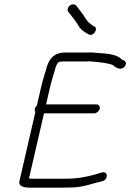

<svg xmlns="http://www.w3.org/2000/svg" viewBox="-20 -888 598 881"><path d="M290.8 -848C289.4 -842 290.3 -837.3 293.5 -834L323.5 -795C334.2 -781.1 335.8 -776 344.2 -763C353.8 -750.4 372.6 -737.1 387.5 -730C408.3 -718.2 433.6 -758.2 412.1 -767C404.1 -770.8 401.7 -772.8 393.5 -779.5C375.9 -793.8 372.3 -805.1 359.2 -824L329.2 -863C326 -866.3 321.6 -868 315.9 -868C304.4 -868 293.5 -859.7 290.8 -848ZM541.8 -614C539.8 -614 537.7 -615.3 535.7 -618C517.7 -636.2 478 -641.8 442.7 -644C421.6 -645.3 404.2 -648.3 382.4 -647H279.4C228.1 -647 202.8 -618.3 190.9 -567C183.7 -541.5 175.7 -518.5 169.8 -493L149 -403C144.1 -399 141 -394.2 139.7 -388.5C138.4 -382.8 139.3 -378 142.3 -374L69.4 -58C63.4 -32 90.9 -27 117.2 -27H270.2C287.6 -27 303.3 -27.3 317.5 -28C366.2 -30.1 408.6 -48 451.2 -57C478.7 -66.5 475.2 -103.3 448.4 -97C438.1 -93.5 431.2 -92 418.3 -88C374.8 -75.5 335 -68 279.7 -68H126.7C122 -68 117.4 -68.3 112.9 -69L182 -368H413C423.5 -368 435.4 -378.5 437.8 -389C440.2 -399.6 433 -409 422.4 -409H191.4L210.6 -492C216.6 -517.9 224.2 -539.2 231.7 -566C234.3 -577.3 236.6 -584.7 238.7 -588L245.5 -600C247.6 -601.7 254.2 -605 255.7 -605C259.8 -605.7 264.6 -606 269.9 -606H373.9C382.7 -606.7 391.4 -606.7 399.9 -606C418.2 -603.5 437.9 -602.8 455.5 -600C472.2 -595.9 492.5 -594.8 502.3 -586C513.3 -575.2 540.1 -563.1 554.2 -585.5C564.3 -601.5 551.4 -610.5 541.8 -614Z"/></svg>

Font: HoneyBee
Style: SeLitIt
Weight: 300
Foundry: Cannot Into Space Fonts
Version: Version 0.89